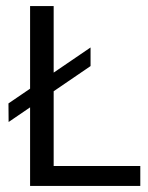

<svg xmlns="http://www.w3.org/2000/svg" viewBox="-20 -615 488 635"><path d="M79.5 0V-595H157.5V-66H444V0ZM8.5 -211.5 8 -273 279.5 -458V-396.5Z"/></svg>

Font: Encode Sans SC SemiCondensed
Style: Regular
Weight: 400
Width: 4
Designer: Multiple Designers
Foundry: Impallari Type
Version: Version 3.002